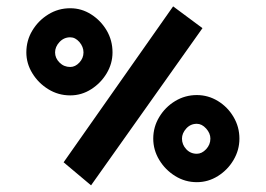

<svg xmlns="http://www.w3.org/2000/svg" viewBox="-20 -506 822 594"><path d="M630.9 -77.1Q630.9 -58.6 617.7 -44.4Q604.5 -30.3 588.9 -30.3Q569.3 -30.3 556.2 -44.4Q543 -58.6 543 -77.1Q543 -93.8 556.2 -108.4Q569.3 -123 588.9 -123Q604.5 -123 617.7 -108.4Q630.9 -93.8 630.9 -77.1ZM238.3 -343.8Q238.3 -326.2 225.6 -312.5Q212.9 -298.8 197.3 -298.8Q177.7 -298.8 164.1 -312.5Q150.4 -326.2 150.4 -343.8Q150.4 -361.3 164.1 -376Q177.7 -390.6 197.3 -390.6Q212.9 -390.6 225.6 -376Q238.3 -361.3 238.3 -343.8ZM720.7 -77.1Q720.7 -113.3 702.6 -144Q684.6 -174.8 654.3 -193.4Q624 -211.9 588.9 -211.9Q552.7 -211.9 522 -193.4Q491.2 -174.8 472.7 -144Q454.1 -113.3 454.1 -77.1Q454.1 -42 472.7 -11.2Q491.2 19.5 522 38.6Q552.7 57.6 588.9 57.6Q624 57.6 654.3 38.6Q684.6 19.5 702.6 -11.2Q720.7 -42 720.7 -77.1ZM328.1 -343.8Q328.1 -380.9 310.1 -411.6Q292 -442.4 262.2 -461.4Q232.4 -480.5 197.3 -480.5Q160.2 -480.5 129.4 -461.4Q98.6 -442.4 80.1 -411.6Q61.5 -380.9 61.5 -343.8Q61.5 -309.6 80.1 -279.3Q98.6 -249 129.4 -230Q160.2 -210.9 197.3 -210.9Q232.4 -210.9 262.2 -230Q292 -249 310.1 -279.3Q328.1 -309.6 328.1 -343.8ZM606.4 -418.9 515.6 -486.3 176.8 -3.9 261.7 67.4Z"/></svg>

Font: Namkio Khamti Book
Style: Bold
Weight: 800
Designer: Debbi Hosken
Foundry: SIL International
Version: Version 3.917